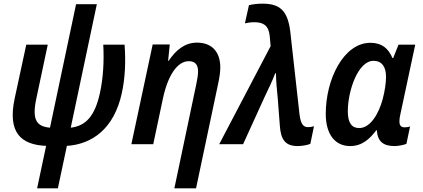

<svg xmlns="http://www.w3.org/2000/svg" viewBox="-20 -785 2302 1045"><path d="M182 240H295L344 9C482 0 601 -85 643 -278C661 -359 665 -451 658 -542H542C547 -455 542 -361 524 -279C496 -152 447 -100 365 -90L507 -762H394L252 -90C178 -97 153 -133 178 -250L240 -542H123L60 -250C20 -63 94 3 231 9Z M1048 -325 929 240H1047L1167 -328C1174 -359 1179 -392 1179 -418C1179 -505 1131 -553 1052 -553C985 -553 936 -511 898 -454H895L904 -543H811L695 0H814L867 -250C894 -375 945 -452 1008 -452C1041 -452 1058 -434 1058 -397C1058 -378 1054 -353 1048 -325Z M1600 10C1623 10 1652 5 1669 -2L1689 -98C1680 -95 1670 -93 1657 -93C1632 -93 1617 -107 1610 -164L1560 -612C1546 -728 1503 -766 1406 -765C1377 -765 1353 -761 1335 -757L1313 -658C1326 -661 1344 -664 1364 -664C1412 -664 1442 -648 1448 -589L1453 -534L1173 0H1303L1421 -259C1442 -303 1462 -344 1478 -386H1482C1482 -344 1488 -289 1492 -246L1503 -102C1508 -26 1532 10 1600 10Z M1886 10C1952 10 1993 -30 2028 -76H2031C2035 -14 2067 10 2128 10C2148 10 2177 4 2192 -2L2212 -97C2203 -93 2191 -92 2182 -92C2162 -92 2154 -103 2154 -124C2154 -134 2155 -145 2158 -158L2240 -542H2149L2120 -469H2116C2094 -521 2059 -552 1996 -552C1850 -552 1753 -353 1753 -166C1753 -49 1807 10 1886 10ZM1935 -88C1894 -88 1873 -117 1873 -179C1873 -290 1928 -454 2013 -454C2059 -454 2081 -420 2081 -368C2081 -334 2075 -292 2063 -246C2041 -164 1995 -88 1935 -88Z"/></svg>

Font: Noto Sans SemiCondensed SemiBold
Style: Italic
Weight: 600
Width: 4
Italic angle: -12°
Designer: Monotype Design Team
Foundry: Monotype Imaging Inc.
Version: Version 2.013